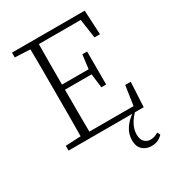

<svg xmlns="http://www.w3.org/2000/svg" viewBox="-210 -797 1044 1144"><g transform="rotate(-30 312.0 -225.0)"><path d="M51 -641V-674H551L560 -507H522L503 -638H215Q214 -571 214 -501.5Q214 -432 214 -360H397L409 -456H442V-229H409L397 -325H214V-324Q214 -245 214 -174.5Q214 -104 215 -36H519L539 -170H577L568 0H51V-33L156 -38Q157 -106 157 -173.5Q157 -241 157 -308V-366Q157 -434 157 -501.5Q157 -569 156 -636ZM493 224Q457 224 433 201.5Q409 179 409 138Q409 93 433 57.5Q457 22 490 0V-8H516Q487 18 468.5 52Q450 86 450 121Q450 153 466.5 170.5Q483 188 508 188Q523 188 536 183.5Q549 179 562 171L572 191Q558 206 539.5 215Q521 224 493 224Z"/></g></svg>

Font: Source Serif 4 SmText Light
Style: Regular
Weight: 300
Designer: Frank Grießhammer
Foundry: Adobe
Version: Version 4.005;hotconv 1.1.0;makeotfexe 2.6.0